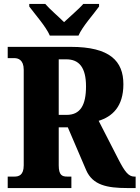

<svg xmlns="http://www.w3.org/2000/svg" viewBox="-20 -951 706 971"><path d="M232 -771H377C396 -816 454 -880 481 -918V-931H401C382 -908 331 -865 304 -839C278 -865 228 -908 209 -931H128V-918C156 -880 213 -816 232 -771ZM19 0H341V-58H320C295 -58 277 -64 277 -115V-307H323L416 -90C449 -15 521 0 624 0H666V-58H659C630 -58 611 -83 580 -143L479 -340C547 -361 604 -411 604 -525C604 -642 536 -714 338 -714H19V-657H53C70 -657 100 -650 100 -598V-115C100 -64 74 -58 53 -58H19ZM317 -370H277V-651H315C380 -651 415 -610 415 -514C415 -419 386 -370 317 -370Z"/></svg>

Font: Noto Serif Armenian Condensed Black
Style: Regular
Weight: 900
Width: 3
Designer: Monotype Design Team
Foundry: Monotype Imaging Inc.
Version: Version 2.008